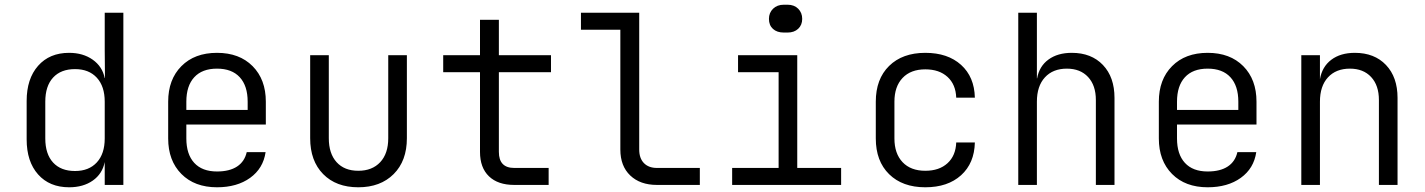

<svg xmlns="http://www.w3.org/2000/svg" viewBox="-20 -784 6040 814"><path d="M424 -730H503V0H424V-97Q414 -47 373.5 -18.5Q333 10 273 10Q190 10 141.5 -44.5Q93 -99 93 -193V-356Q93 -450 141.5 -505Q190 -560 273 -560Q332 -560 373 -531Q414 -502 424 -453H425L424 -573ZM424 -197V-353Q424 -418 390.5 -454.5Q357 -491 298 -491Q238 -491 205 -455Q172 -419 172 -353V-197Q172 -131 205 -95Q238 -59 298 -59Q357 -59 390.5 -95.5Q424 -132 424 -197Z M1107 -256H770V-197Q770 -130 803.5 -93.5Q837 -57 900 -57Q953 -57 985 -78Q1017 -99 1026 -139H1106Q1096 -70 1040.5 -30Q985 10 900 10Q805 10 749 -46.5Q693 -103 693 -197V-353Q693 -447 749 -503.5Q805 -560 900 -560Q995 -560 1051 -503.5Q1107 -447 1107 -353ZM770 -318H1030V-353Q1030 -420 996.5 -456.5Q963 -493 900 -493Q837 -493 803.5 -456.5Q770 -420 770 -353Z M1295 -198V-550H1374V-198Q1374 -133 1407 -96.5Q1440 -60 1499 -60Q1558 -60 1592 -96.5Q1626 -133 1626 -198V-550H1705V-198Q1705 -102 1649 -46Q1593 10 1499 10Q1405 10 1350 -46Q1295 -102 1295 -198Z M2160 0Q2091 0 2053 -36.5Q2015 -73 2015 -140V-478H1859V-550H2015V-700H2095V-550H2316V-478H2095V-140Q2095 -72 2160 -72H2306V0Z M2765 0Q2694 0 2652 -40Q2610 -80 2610 -150V-658H2443V-730H2690V-150Q2690 -113 2710 -92.5Q2730 -72 2765 -72H2947V0Z M3303 -646Q3274 -646 3257 -661.5Q3240 -677 3240 -704Q3240 -730 3257.5 -747Q3275 -764 3303 -764H3319Q3347 -764 3364 -747Q3381 -730 3381 -704Q3381 -678 3364 -662Q3347 -646 3319 -646ZM3546 0H3084V-72H3281V-478H3109V-550H3360V-72H3546Z M3693 -197V-353Q3693 -449 3749.5 -504.5Q3806 -560 3903 -560Q3998 -560 4054.5 -509Q4111 -458 4113 -370H4034Q4032 -426 3997 -458Q3962 -490 3903 -490Q3841 -490 3806.5 -453.5Q3772 -417 3772 -353V-197Q3772 -133 3806.5 -96.5Q3841 -60 3903 -60Q3962 -60 3997 -92Q4032 -124 4034 -180H4113Q4111 -92 4054.5 -41Q3998 10 3903 10Q3806 10 3749.5 -45.5Q3693 -101 3693 -197Z M4705 -369V0H4626V-360Q4626 -422 4593 -457.5Q4560 -493 4503 -493Q4444 -493 4410 -456Q4376 -419 4376 -353V0H4297V-730H4376V-452H4377Q4386 -503 4425 -531.5Q4464 -560 4524 -560Q4607 -560 4656 -508.5Q4705 -457 4705 -369Z M5307 -256H4970V-197Q4970 -130 5003.5 -93.5Q5037 -57 5100 -57Q5153 -57 5185 -78Q5217 -99 5226 -139H5306Q5296 -70 5240.5 -30Q5185 10 5100 10Q5005 10 4949 -46.5Q4893 -103 4893 -197V-353Q4893 -447 4949 -503.5Q5005 -560 5100 -560Q5195 -560 5251 -503.5Q5307 -447 5307 -353ZM4970 -318H5230V-353Q5230 -420 5196.5 -456.5Q5163 -493 5100 -493Q5037 -493 5003.5 -456.5Q4970 -420 4970 -353Z M5905 -369V0H5826V-360Q5826 -422 5793 -457.5Q5760 -493 5703 -493Q5644 -493 5610 -456Q5576 -419 5576 -353V0H5497V-550H5576V-448Q5585 -501 5624 -530.5Q5663 -560 5724 -560Q5807 -560 5856 -508.5Q5905 -457 5905 -369Z"/></svg>

Font: JetBrains Mono Semi Light
Style: Regular
Weight: 350
Monospace: yes
Designer: Philipp Nurullin, Konstantin Bulenkov
Foundry: JetBrains
Version: 2.002